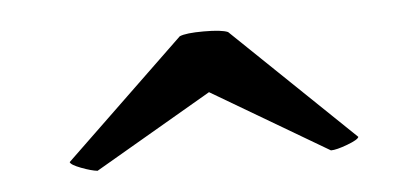

<svg xmlns="http://www.w3.org/2000/svg" viewBox="-29 -478 603 277"><g transform="rotate(-5 272.5 -339.5)"><path d="M103 -246Q94 -247 79.5 -252.5Q65 -258 64 -262L238 -429Q247 -433 273 -433Q299 -433 308 -429L482 -262Q481 -258 465 -252Q449 -246 441 -246L273 -345Z"/></g></svg>

Font: Arima Koshi Bold
Style: Regular
Weight: 700
Designer: Joana Correia and Natanael Gama
Foundry: NDISCOVER
Version: Version 1.019;PS 001.019;hotconv 1.0.88;makeotf.lib2.5.64775